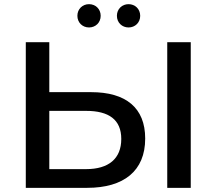

<svg xmlns="http://www.w3.org/2000/svg" viewBox="-20 -903 1041 923"><path d="M394 -370C503 -370 563 -328 563 -235C563 -140 502 -90 394 -90H217V-370ZM104 0H399C575 0 678 -81 678 -237C678 -385 585 -460 418 -460H217V-700H104ZM784 -700V0H897V-700ZM408 -771C439 -771 464 -794 464 -827C464 -860 439 -883 408 -883C377 -883 352 -860 352 -827C352 -794 377 -771 408 -771ZM598 -771C629 -771 654 -794 654 -827C654 -860 629 -883 598 -883C567 -883 542 -860 542 -827C542 -794 567 -771 598 -771Z"/></svg>

Font: Montserrat-Alt1 SemBd
Style: Regular
Weight: 600
Designer: Differentunic
Foundry: Differentunic
Version: Version 7.222